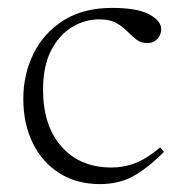

<svg xmlns="http://www.w3.org/2000/svg" viewBox="-20 -456 460 486"><path d="M263.5 -436Q328 -436 358 -419.5Q388 -403 388 -382.5Q388 -367.5 378.2 -357.2Q368.5 -347 353.5 -347Q336.5 -347 325 -356Q313.5 -365 301.8 -377Q290 -389 274 -398Q258 -407 231.5 -407Q194.5 -407 162 -387.2Q129.5 -367.5 109.2 -328Q89 -288.5 89 -229Q89 -137.5 135.8 -84.8Q182.5 -32 262.5 -32Q294.5 -32 323.5 -43.5Q352.5 -55 385.5 -83L395 -71.5Q353 -29.5 316.8 -9.8Q280.5 10 233 10Q174.5 10 131 -17.2Q87.5 -44.5 63.2 -93.2Q39 -142 39 -206Q39 -268 65 -320.5Q91 -373 141 -404.5Q191 -436 263.5 -436Z"/></svg>

Font: Newsreader Text Light
Style: Regular
Weight: 300
Designer: Hugues Gentile
Foundry: Production Type
Version: Version 1.001